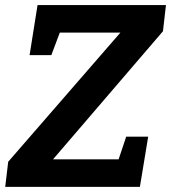

<svg xmlns="http://www.w3.org/2000/svg" viewBox="-24 -724 663 744"><path d="M-3.8 0 7.8 -97.2 453.1 -609.8 466.1 -597.7H177.7L213.7 -613.5L174.9 -510.3H90.6L121.5 -704.3H619.1L607.5 -603L162.4 -84.3L159.4 -106.6H462.5L428.7 -86L465 -194.3H550.2L518.1 0Z"/></svg>

Font: Bitter Thin
Style: Italic
Weight: 100
Italic angle: -9°
Designer: Sol Matas, and Bitter project Authors
Foundry: Sol Matas
Version: Version 2.002